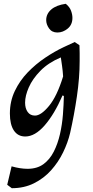

<svg xmlns="http://www.w3.org/2000/svg" viewBox="-20 -706 487 1010"><path d="M42 284 18 266 41 169Q87 182 125 182Q175 182 208.5 157.5Q242 133 263 91.5Q284 50 295.5 -0.5Q307 -51 311 -103Q315 -155 316 -201L309 -204Q266 -105 215 -46.5Q164 12 113 12Q74 12 53 -19.5Q32 -51 32 -109Q32 -173 58 -227.5Q84 -282 126 -325.5Q168 -369 218 -402.5Q268 -436 315 -458L373 -485L398 -468Q399 -453 399 -427Q399 -401 399 -385Q399 -297 384.5 -198.5Q370 -100 349 -7Q337 44 312 95.5Q287 147 249 189.5Q211 232 159 258Q107 284 42 284ZM164 -98Q196 -98 238 -149Q280 -200 312 -304Q310 -335 306.5 -359Q303 -383 300 -404Q234 -376 192.5 -333.5Q151 -291 131.5 -246.5Q112 -202 112 -166Q112 -136 125.5 -117Q139 -98 164 -98ZM282 -535Q253 -535 238 -556.5Q223 -578 223 -600Q223 -633 249.5 -656Q276 -679 326 -686Q346 -670 353.5 -650Q361 -630 361 -612Q361 -576 336 -555.5Q311 -535 282 -535Z"/></svg>

Font: Julee
Style: Regular
Weight: 400
Designer: Julian Tunni
Foundry: Julian Tunni
Version: Version 1.002; ttfautohint (v1.8.4.7-5d5b);gftools[0.9.23]